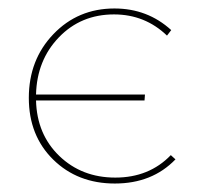

<svg xmlns="http://www.w3.org/2000/svg" viewBox="-20 -430 466 453"><path d="M383 -64 394 -54Q339 3 251 3Q163 3 105.5 -53.5Q48 -110 48 -199Q48 -289 106 -349.5Q164 -410 250 -410Q328 -410 384 -359L374 -346Q322 -396 249 -396Q171 -396 119 -342Q67 -288 65 -207H322L321 -193H65Q67 -113 120 -62Q173 -11 252 -11Q332 -11 383 -64Z"/></svg>

Font: EauTestText Thin
Style: Italic
Weight: 250
Italic angle: -12°
Designer: Christian Thalmann (Catharsis Fonts)
Version: Version 0.001;PS 000.001;hotconv 1.0.88;makeotf.lib2.5.64775